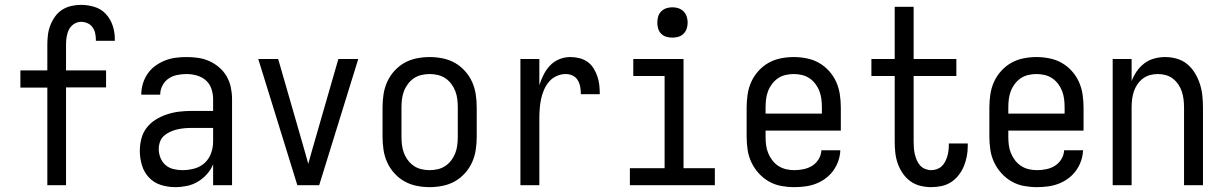

<svg xmlns="http://www.w3.org/2000/svg" viewBox="-20 -763 5040 791"><path d="M175 0V-402H64V-473H175V-579Q175 -599 177.5 -619.5Q180 -640 187.5 -659Q195 -678 207 -695Q219 -712 236.5 -723Q254 -734 274 -738.5Q294 -743 314 -743Q342 -743 369.5 -734.5Q397 -726 416 -705.5Q435 -685 444 -658Q453 -631 453 -603V-595H375V-599Q375 -613 372 -626.5Q369 -640 361 -651Q353 -662 340.5 -667.5Q328 -673 314 -673Q298 -673 284.5 -664Q271 -655 264 -641Q257 -627 254.5 -611Q252 -595 252 -579V-473H417V-403H252V0Z M702 8Q672 8 643 -1Q614 -10 593.5 -32Q573 -54 564.5 -83Q556 -112 556 -141Q556 -167 562.5 -192Q569 -217 584.5 -237Q600 -257 622 -270.5Q644 -284 668.5 -292Q693 -300 718 -303Q743 -306 769 -306H858V-355Q858 -376 851 -397Q844 -418 828 -432Q812 -446 791 -452Q770 -458 749 -458Q729 -458 709.5 -454Q690 -450 674 -439Q658 -428 649 -410Q640 -392 640 -373H562Q562 -396 568.5 -418Q575 -440 588 -459Q601 -478 619.5 -491.5Q638 -505 659 -513.5Q680 -522 703 -525Q726 -528 749 -528Q773 -528 797 -524.5Q821 -521 843 -511Q865 -501 883.5 -485Q902 -469 914 -448Q926 -427 931 -403Q936 -379 936 -355V0H858V-86Q849 -64 832.5 -45.5Q816 -27 795 -14.5Q774 -2 750 3Q726 8 702 8ZM732 -62Q756 -62 780.5 -68.5Q805 -75 823 -91.5Q841 -108 849.5 -131.5Q858 -155 858 -180V-236H769Q754 -236 738.5 -234.5Q723 -233 708.5 -229.5Q694 -226 680 -219.5Q666 -213 655 -203Q644 -193 639 -178.5Q634 -164 634 -149Q634 -131 641 -113Q648 -95 662 -83Q676 -71 694.5 -66.5Q713 -62 732 -62Z M1205 0 1044 -520H1126L1226 -173Q1232 -152 1238 -131Q1244 -110 1250 -88Q1256 -110 1262 -131Q1268 -152 1274 -173L1374 -520H1456L1295 0Z M1750 8Q1723 8 1696 2.5Q1669 -3 1646 -16Q1623 -29 1604.5 -49.5Q1586 -70 1575 -94.5Q1564 -119 1560 -146Q1556 -173 1556 -200V-320Q1556 -347 1560 -374Q1564 -401 1575 -425.5Q1586 -450 1604.5 -470.5Q1623 -491 1646 -504Q1669 -517 1696 -522.5Q1723 -528 1750 -528Q1777 -528 1804 -522.5Q1831 -517 1854 -504Q1877 -491 1895.5 -470.5Q1914 -450 1925 -425.5Q1936 -401 1940 -374Q1944 -347 1944 -320V-200Q1944 -173 1940 -146Q1936 -119 1925 -94.5Q1914 -70 1895.5 -49.5Q1877 -29 1854 -16Q1831 -3 1804 2.5Q1777 8 1750 8ZM1750 -62Q1767 -62 1784 -66Q1801 -70 1815 -79.5Q1829 -89 1839.5 -103Q1850 -117 1856 -133Q1862 -149 1864 -166Q1866 -183 1866 -200V-320Q1866 -337 1864 -354Q1862 -371 1856 -387Q1850 -403 1839.5 -417Q1829 -431 1815 -440.5Q1801 -450 1784 -454Q1767 -458 1750 -458Q1733 -458 1716 -454Q1699 -450 1685 -440.5Q1671 -431 1660.5 -417Q1650 -403 1644 -387Q1638 -371 1636 -354Q1634 -337 1634 -320V-200Q1634 -183 1636 -166Q1638 -149 1644 -133Q1650 -117 1660.5 -103Q1671 -89 1685 -79.5Q1699 -70 1716 -66Q1733 -62 1750 -62Z M2124 0V-520H2202V-412Q2209 -434 2219.5 -455Q2230 -476 2246 -493Q2262 -510 2284 -519Q2306 -528 2329 -528Q2348 -528 2366.5 -523.5Q2385 -519 2400 -508.5Q2415 -498 2425 -482Q2435 -466 2441 -448.5Q2447 -431 2449 -412.5Q2451 -394 2451 -375H2373Q2373 -390 2370.5 -404.5Q2368 -419 2360.5 -432Q2353 -445 2339.5 -451.5Q2326 -458 2311 -458Q2291 -458 2272.5 -449.5Q2254 -441 2241.5 -426Q2229 -411 2221 -392.5Q2213 -374 2209 -354.5Q2205 -335 2203.5 -315Q2202 -295 2202 -276V0Z M2575 0V-70H2718V-450H2589V-520H2796V-70H2925V0ZM2750 -608Q2737 -608 2725 -611.5Q2713 -615 2704 -624Q2695 -633 2691.5 -645Q2688 -657 2688 -670Q2688 -683 2691.5 -695Q2695 -707 2704 -716Q2713 -725 2725 -729Q2737 -733 2750 -733Q2763 -733 2775 -729Q2787 -725 2796 -716Q2805 -707 2809 -695Q2813 -683 2813 -670Q2813 -657 2809 -645Q2805 -633 2796 -624Q2787 -615 2775 -611.5Q2763 -608 2750 -608Z M3252 8Q3225 8 3198 3Q3171 -2 3147.5 -15.5Q3124 -29 3105.5 -49.5Q3087 -70 3075.5 -94.5Q3064 -119 3060 -146Q3056 -173 3056 -200V-320Q3056 -347 3060 -374Q3064 -401 3075 -425.5Q3086 -450 3104.5 -470.5Q3123 -491 3146 -504Q3169 -517 3196 -522.5Q3223 -528 3250 -528Q3277 -528 3304 -522.5Q3331 -517 3354 -504Q3377 -491 3395.5 -470.5Q3414 -450 3425 -425.5Q3436 -401 3440 -374Q3444 -347 3444 -320V-225H3134V-200Q3134 -183 3136 -166Q3138 -149 3144.5 -133Q3151 -117 3161.5 -103Q3172 -89 3186.5 -79.5Q3201 -70 3218 -66Q3235 -62 3252 -62Q3271 -62 3290.5 -66Q3310 -70 3326 -80Q3342 -90 3352.5 -107Q3363 -124 3364 -144H3442Q3441 -121 3433.5 -99.5Q3426 -78 3412.5 -59.5Q3399 -41 3380.5 -27.5Q3362 -14 3341 -6Q3320 2 3297 5Q3274 8 3252 8ZM3366 -295V-320Q3366 -337 3364 -354Q3362 -371 3356 -387Q3350 -403 3339.5 -417Q3329 -431 3315 -440.5Q3301 -450 3284 -454Q3267 -458 3250 -458Q3233 -458 3216 -454Q3199 -450 3185 -440.5Q3171 -431 3160.5 -417Q3150 -403 3144 -387Q3138 -371 3136 -354Q3134 -337 3134 -320V-295Z M3816 8Q3794 8 3771.5 2.5Q3749 -3 3730.5 -16.5Q3712 -30 3699 -49Q3686 -68 3678.5 -89.5Q3671 -111 3668.5 -133.5Q3666 -156 3666 -179V-450H3570V-520H3666V-735H3744V-520H3920V-450H3744V-179Q3744 -166 3745 -153Q3746 -140 3749 -127.5Q3752 -115 3757 -103Q3762 -91 3770.5 -81.5Q3779 -72 3791.5 -67Q3804 -62 3816 -62Q3828 -62 3839.5 -66Q3851 -70 3859.5 -78Q3868 -86 3873.5 -96.5Q3879 -107 3882.5 -118.5Q3886 -130 3887.5 -142Q3889 -154 3889 -166V-172H3967V-162Q3967 -140 3963 -119Q3959 -98 3951 -78.5Q3943 -59 3929.5 -41.5Q3916 -24 3898 -12.5Q3880 -1 3859 3.5Q3838 8 3816 8Z M4252 8Q4225 8 4198 3Q4171 -2 4147.5 -15.5Q4124 -29 4105.5 -49.5Q4087 -70 4075.5 -94.5Q4064 -119 4060 -146Q4056 -173 4056 -200V-320Q4056 -347 4060 -374Q4064 -401 4075 -425.5Q4086 -450 4104.5 -470.5Q4123 -491 4146 -504Q4169 -517 4196 -522.5Q4223 -528 4250 -528Q4277 -528 4304 -522.5Q4331 -517 4354 -504Q4377 -491 4395.5 -470.5Q4414 -450 4425 -425.5Q4436 -401 4440 -374Q4444 -347 4444 -320V-225H4134V-200Q4134 -183 4136 -166Q4138 -149 4144.5 -133Q4151 -117 4161.5 -103Q4172 -89 4186.5 -79.5Q4201 -70 4218 -66Q4235 -62 4252 -62Q4271 -62 4290.5 -66Q4310 -70 4326 -80Q4342 -90 4352.5 -107Q4363 -124 4364 -144H4442Q4441 -121 4433.5 -99.5Q4426 -78 4412.5 -59.5Q4399 -41 4380.5 -27.5Q4362 -14 4341 -6Q4320 2 4297 5Q4274 8 4252 8ZM4366 -295V-320Q4366 -337 4364 -354Q4362 -371 4356 -387Q4350 -403 4339.5 -417Q4329 -431 4315 -440.5Q4301 -450 4284 -454Q4267 -458 4250 -458Q4233 -458 4216 -454Q4199 -450 4185 -440.5Q4171 -431 4160.5 -417Q4150 -403 4144 -387Q4138 -371 4136 -354Q4134 -337 4134 -320V-295Z M4564 0V-520H4642V-429Q4650 -450 4663 -469Q4676 -488 4694.5 -502Q4713 -516 4735.5 -522Q4758 -528 4780 -528Q4805 -528 4829 -521Q4853 -514 4871.5 -498.5Q4890 -483 4903 -461.5Q4916 -440 4923.5 -416.5Q4931 -393 4933.5 -368.5Q4936 -344 4936 -320V0H4858V-320Q4858 -337 4856 -353.5Q4854 -370 4849 -385.5Q4844 -401 4834.5 -415Q4825 -429 4812 -439Q4799 -449 4783 -453.5Q4767 -458 4750 -458Q4733 -458 4717 -453.5Q4701 -449 4688 -439Q4675 -429 4665.5 -415Q4656 -401 4651 -385.5Q4646 -370 4644 -353.5Q4642 -337 4642 -320V0Z"/></svg>

Font: Iosevka www.saffi
Style: Regular
Weight: 400
Monospace: yes
Designer: Belleve Invis
Foundry: Belleve Invis
Version: Version 22.0.2; ttfautohint (v1.8.3)